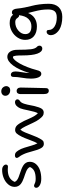

<svg xmlns="http://www.w3.org/2000/svg" viewBox="970 -1667 980 2960"><g transform="rotate(-90 1460.0 -187.0)"><path d="M184.1 -41Q120.1 -41 82.5 -64.7Q44.9 -88.4 44.9 -118.2Q44.9 -132.8 53.5 -142.3Q62 -151.9 78.1 -151.9Q88.4 -151.9 99.4 -145.8Q110.4 -139.6 130.4 -133.3Q150.4 -127 183.1 -127Q255.9 -127 300.3 -147.7Q344.7 -168.5 365.2 -214.8Q358.9 -232.4 342 -246.8Q325.2 -261.2 302.7 -270.8Q280.3 -280.3 252.9 -290.3Q225.6 -300.3 198.7 -308.8Q171.9 -317.4 146.5 -330.3Q121.1 -343.3 101.8 -358.6Q82.5 -374 70.8 -397.7Q59.1 -421.4 59.1 -451.2Q59.1 -505.9 97.7 -551Q136.2 -596.2 197 -620.6Q257.8 -645 324.2 -644Q359.4 -643.6 381.1 -625.2Q402.8 -606.9 402.8 -585.9Q402.8 -571.3 394 -562.7Q385.3 -554.2 369.1 -554.2Q365.7 -554.2 351.3 -555.7Q336.9 -557.1 324.2 -557.1Q181.2 -557.1 136.2 -452.1Q141.6 -432.1 161.6 -416.5Q181.6 -400.9 209.2 -390.1Q236.8 -379.4 269 -369.1Q301.3 -358.9 332.3 -346.4Q363.3 -334 388.9 -318.1Q414.6 -302.2 430.2 -277.1Q445.8 -252 445.8 -219.2Q445.8 -163.6 410.2 -122.3Q374.5 -81.1 315.9 -61Q257.3 -41 184.1 -41Z M722.7 -1Q690.4 -1 668.7 -26.1Q647 -51.3 627.4 -111.8Q620.6 -133.3 607.4 -179.9Q594.2 -226.6 585.2 -255.6Q576.2 -284.7 559.3 -321Q542.5 -357.4 522.5 -381.8Q499 -412.1 507.6 -429.4Q516.1 -446.8 545.9 -446.8Q567.9 -446.8 584 -436.8Q600.1 -426.8 621.6 -393.1Q645 -357.4 662.4 -301.8Q679.7 -246.1 695.8 -189.5Q711.9 -132.8 730.5 -100.1Q750.5 -132.8 782.7 -219.7Q814.9 -306.6 830.6 -337.9Q859.9 -396.5 882.3 -420.2Q904.8 -443.8 935.5 -443.8Q979 -443.8 1007.8 -413.6Q1036.6 -383.3 1075.7 -306.2Q1084 -289.6 1106.4 -237.5Q1128.9 -185.5 1149.2 -150.6Q1169.4 -115.7 1194.8 -92.8Q1217.8 -135.3 1236.8 -232.7Q1255.9 -330.1 1269.5 -363.8Q1305.2 -445.8 1366.7 -445.8Q1383.3 -445.8 1396 -435.1Q1408.7 -424.3 1408.7 -410.2Q1408.7 -385.3 1380.9 -368.2Q1367.7 -359.4 1357.4 -342.5Q1347.2 -325.7 1339.6 -300.3Q1332 -274.9 1327.1 -254.4Q1322.3 -233.9 1316.2 -201.2Q1310.1 -168.5 1306.6 -153.8Q1285.6 -65.4 1263.9 -34.2Q1242.2 -2.9 1204.6 -2.9Q1173.8 -2.9 1152.3 -18.3Q1130.9 -33.7 1098.6 -77.1Q1072.8 -111.3 1044.7 -172.4Q1016.6 -233.4 991 -286.4Q965.3 -339.4 940.9 -363.8Q918.5 -338.4 898.2 -289.6Q877.9 -240.7 853.8 -176.3Q829.6 -111.8 806.6 -68.8Q785.6 -29.3 769.8 -15.1Q753.9 -1 722.7 -1Z M1547.4 -520Q1510.7 -520 1487.1 -541.3Q1463.4 -562.5 1463.4 -594.2Q1463.4 -622.1 1482.9 -639.6Q1502.4 -657.2 1532.2 -657.2Q1568.4 -657.2 1590.3 -633.3Q1612.3 -609.4 1612.3 -578.1Q1612.3 -555.7 1595.7 -537.8Q1579.1 -520 1547.4 -520ZM1541.5 75.2Q1490.2 75.2 1490.2 2Q1490.2 -110.8 1489.7 -216.6Q1489.3 -322.3 1489.3 -360.8Q1489.3 -387.7 1502 -404.3Q1514.6 -420.9 1538.6 -420.9Q1561 -420.9 1575.4 -405Q1589.8 -389.2 1590.3 -359.9Q1590.8 -320.8 1586.2 -162.1Q1581.5 -3.4 1581.5 32.2Q1581.5 51.8 1571.3 63.5Q1561 75.2 1541.5 75.2Z M2192.4 -24.9Q2141.1 -24.9 2113.3 -101.1Q2085.4 -177.2 2085.4 -333Q2085.4 -397.5 2081.8 -428.7Q2078.1 -460 2068.4 -476.1Q2065.4 -477.1 2058.1 -477.1Q2039.6 -477.1 2013.2 -448Q1986.8 -418.9 1959.7 -370.8Q1932.6 -322.8 1905.8 -254.6Q1878.9 -186.5 1860.4 -113.8Q1850.6 -72.8 1837.4 -56.4Q1824.2 -40 1802.2 -40Q1766.6 -40 1747.3 -84.2Q1728 -128.4 1728 -200.2Q1728 -261.2 1741.2 -336.9Q1754.4 -412.6 1754.4 -473.1Q1754.4 -489.7 1763.2 -499.8Q1772 -509.8 1788.1 -509.8Q1810.1 -509.8 1824.2 -491.7Q1838.4 -473.6 1838.4 -437Q1838.4 -403.8 1826.7 -338.1Q1814.9 -272.5 1813.5 -221.2Q1862.8 -384.8 1929.7 -474.4Q1996.6 -564 2064.5 -564Q2114.3 -564 2143.3 -521.5Q2172.4 -479 2172.4 -409.2Q2172.4 -267.6 2180.9 -199.5Q2189.5 -131.3 2220.2 -105Q2236.3 -90.8 2236.3 -66.9Q2236.3 -50.3 2224.4 -37.6Q2212.4 -24.9 2192.4 -24.9Z M2679.2 283.2Q2618.7 283.2 2569.6 271.5Q2520.5 259.8 2489.3 241.5Q2458 223.1 2436.8 199Q2415.5 174.8 2406.7 150.9Q2397.9 127 2397.9 103Q2397.9 77.6 2413.1 59.8Q2428.2 42 2451.2 42Q2478 42 2478 74.2Q2478 129.9 2531.7 164.1Q2585.4 198.2 2670.9 198.2Q2738.8 198.2 2766.4 165.3Q2793.9 132.3 2793.9 64.9Q2793.9 7.3 2786.6 -41.3Q2779.3 -89.8 2761 -160.4Q2742.7 -231 2739.7 -244.1Q2711.4 -175.3 2658 -141.6Q2604.5 -107.9 2534.2 -107.9Q2436.5 -107.9 2380.9 -154.8Q2325.2 -201.7 2325.2 -289.1Q2325.2 -351.1 2361.3 -406.5Q2397.5 -461.9 2457.3 -494.9Q2517.1 -527.8 2584 -527.8Q2679.2 -527.8 2712.9 -473.1Q2720.2 -493.2 2749 -493.2Q2775.9 -493.2 2790.3 -470.9Q2804.7 -448.7 2807.1 -416Q2812.5 -356 2825.4 -292Q2838.4 -228 2850.6 -182.9Q2862.8 -137.7 2872.3 -68.8Q2881.8 0 2881.8 75.2Q2881.8 173.3 2828.9 228.3Q2775.9 283.2 2679.2 283.2ZM2414.1 -287.1Q2414.1 -192.9 2534.2 -192.9Q2603 -192.9 2648.7 -239.5Q2694.3 -286.1 2706.1 -384.8Q2702.1 -382.8 2700.2 -382.8Q2689 -382.8 2680.7 -388.9Q2672.4 -395 2666.5 -403.6Q2660.6 -412.1 2653.3 -420.9Q2646 -429.7 2632.1 -435.8Q2618.2 -441.9 2598.1 -441.9Q2524.4 -441.9 2469.2 -394.5Q2414.1 -347.2 2414.1 -287.1Z"/></g></svg>

Font: Shantell Sans Irregular Bouncy
Style: Regular
Weight: 400
Designer: Stephen Nixon, Anya Danilova, Shantell Martin
Foundry: Arrow Type
Version: Version 1.006;[9816181b4]